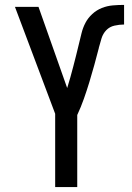

<svg xmlns="http://www.w3.org/2000/svg" viewBox="-20 -763 540 783"><path d="M205 0V-299L41 -735H137L254 -404Q261 -426 267 -448Q273 -470 279 -492.5Q285 -515 290.5 -537.5Q296 -560 301.5 -582.5Q307 -605 312.5 -627.5Q318 -650 328.5 -670Q339 -690 356.5 -706Q374 -722 395.5 -730.5Q417 -739 440 -741Q463 -743 486 -743V-663Q467 -663 447 -658.5Q427 -654 413.5 -640Q400 -626 394 -606.5Q388 -587 383 -568V-567Q374 -532 364.5 -497.5Q355 -463 344.5 -428.5Q334 -394 322 -360Q310 -326 295 -294V0Z"/></svg>

Font: Iosevka Medium
Style: Regular
Weight: 500
Monospace: yes
Designer: Belleve Invis
Foundry: Belleve Invis
Version: Version 32.5.0; ttfautohint (v1.8.4)